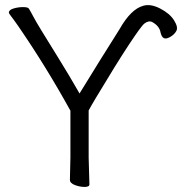

<svg xmlns="http://www.w3.org/2000/svg" viewBox="-20 -729 719 758"><path d="M333 -1Q333 9 314 9Q295 9 275.5 1.5Q256 -6 256 -19L258 -108V-292Q162 -466 52 -626Q31 -656 23 -666Q15 -676 15 -679Q15 -690 33.5 -695.5Q52 -701 71 -701Q90 -701 94 -695Q102 -682 111 -664.5Q120 -647 144.5 -607Q169 -567 211.5 -498.5Q254 -430 294 -360Q383 -505 437 -590Q445 -603 452 -614Q497 -693 545 -706Q574 -715 612 -695.5Q650 -676 667 -649Q684 -622 676.5 -607.5Q669 -593 652.5 -583.5Q636 -574 627 -578.5Q618 -583 614 -600Q610 -626 581 -642Q567 -649 550 -636Q538 -627 488.5 -552Q439 -477 360 -345Q339 -310 330 -293V-107Z"/></svg>

Font: LXGW Bright TC
Style: Regular
Weight: 400
Designer: Christian Thalmann (Catharsis Fonts)
Foundry: LXGW / Christian Thalmann (Catharsis Fonts) / Fontworks Inc.
Version: Version 5.501